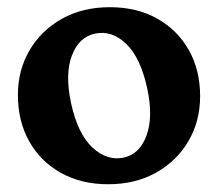

<svg xmlns="http://www.w3.org/2000/svg" viewBox="-20 -488 591 520"><path d="M277.5 -468.5Q350.5 -468.5 405.5 -437.8Q460.5 -407 491.2 -352.8Q522 -298.5 522 -227.5Q522 -160 490.5 -106Q459 -52 402.8 -20.5Q346.5 11 273 11Q200 11 145 -19.8Q90 -50.5 59.2 -105Q28.5 -159.5 28.5 -231Q28.5 -298 60 -351.8Q91.5 -405.5 147.5 -437Q203.5 -468.5 277.5 -468.5ZM314.5 -61Q358 -70 376.8 -121Q395.5 -172 378.5 -249.5Q360.5 -332 321.8 -369.2Q283 -406.5 237.5 -397Q194 -388 174.8 -337.8Q155.5 -287.5 172.5 -208.5Q190.5 -126 229.8 -89Q269 -52 314.5 -61Z"/></svg>

Font: Fraunces 72pt S100 SemiBold
Style: Regular
Weight: 600
Version: Version 1.000; ttfautohint (v1.8.3)